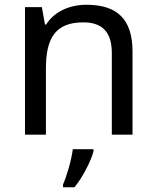

<svg xmlns="http://www.w3.org/2000/svg" viewBox="-20 -566 658 807"><path d="M343 -546C275 -546 209 -519 174 -463H169L156 -536H85V0H173V-278C173 -403 211 -472 330 -472C412 -472 450 -429 450 -343V0H537V-349C537 -487 471 -546 343 -546ZM373 70V61H286C281 104 260 176 245 209V221H293C329 178 364 106 373 70Z"/></svg>

Font: Noto Sans Arabic
Style: Regular
Weight: 400
Designer: Monotype Design Team, Nadine Chahine, Nizar Qandah and Khaled Hosny
Foundry: Monotype Imaging Inc.
Version: Version 2.012